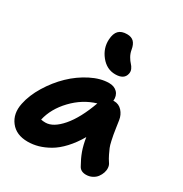

<svg xmlns="http://www.w3.org/2000/svg" viewBox="-188 -959 1058 1111"><g transform="rotate(30 340.5 -403.5)"><path d="M397 -581.1Q339.8 -581.1 300.5 -630.1Q261.2 -679.2 265.1 -738.8Q267.6 -778.8 286.1 -797.9Q304.7 -816.9 341.8 -816.9Q371.1 -816.9 387 -800.8Q402.8 -784.7 408.2 -752Q412.1 -729 423.3 -709.7Q434.6 -690.4 444.8 -679.9Q455.1 -669.4 461.7 -655Q468.3 -640.6 464.8 -624Q455.6 -581.1 397 -581.1ZM152.8 9.8Q76.2 9.8 37.6 -40.3Q-1 -90.3 14.2 -163.1Q26.9 -225.6 66.4 -290.5Q106 -355.5 158.2 -405.8Q210.4 -456.1 273.4 -488Q336.4 -520 393.1 -520Q427.7 -520 447.8 -499.3Q467.8 -478.5 464.8 -442.9L469.2 -443.8Q502 -443.8 523.4 -419.9Q544.9 -396 549.8 -362.8Q551.3 -352.1 556.4 -317.9Q561.5 -283.7 563.5 -273.2Q565.4 -262.7 571 -236.3Q576.7 -210 582.8 -195.6Q588.9 -181.2 598.9 -160.4Q608.9 -139.6 622.1 -120.1Q630.4 -108.9 631.8 -92.3Q633.3 -75.7 627.7 -58.8Q622.1 -42 611.1 -27.1Q600.1 -12.2 581.5 -2.7Q563 6.8 541 6.8Q504.9 6.8 491.2 -20Q468.8 -59.1 455.3 -96.2Q441.9 -133.3 434.1 -183.1Q403.3 -129.9 367.2 -91.1Q331.1 -52.2 294.2 -31Q257.3 -9.8 222.7 0Q188 9.8 152.8 9.8ZM187 -137.2Q238.8 -137.2 294.2 -201.4Q349.6 -265.6 392.1 -383.8Q306.6 -358.4 241 -289.6Q175.3 -220.7 157.2 -140.1Q170.4 -137.2 187 -137.2Z"/></g></svg>

Font: Shantell Sans Normal
Style: Bold Italic
Weight: 700
Italic angle: -11.31°
Designer: Stephen Nixon, Anya Danilova, Shantell Martin
Foundry: Arrow Type
Version: Version 1.006;[559af2be0]